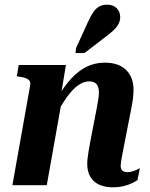

<svg xmlns="http://www.w3.org/2000/svg" viewBox="-20 -792 643 821"><path d="M33 0H180L246 -371H238L262 -514H60L52 -466L63 -464Q80 -462 91 -457.5Q102 -453 106.5 -446Q111 -439 109 -427ZM507 -152 540 -321Q546 -350 548.5 -370.5Q551 -391 551 -409Q551 -461 519.5 -492.5Q488 -524 429 -524Q380 -524 340 -501Q300 -478 266.5 -435Q233 -392 203 -331L218 -296Q243 -345 267 -378Q291 -411 314.5 -427.5Q338 -444 361 -444Q384 -444 393.5 -431.5Q403 -419 403 -398Q403 -385 400.5 -368.5Q398 -352 394 -331L365 -181Q361 -160 358.5 -143.5Q356 -127 354.5 -115Q353 -103 353 -92Q353 -58 366.5 -35.5Q380 -13 405 -2Q430 9 463 9Q486 9 506 4.5Q526 0 542 -7.5Q558 -15 568 -22L578 -73Q573 -70 564.5 -66Q556 -62 546 -59Q536 -56 525 -56Q511 -56 503.5 -62.5Q496 -69 496 -83Q496 -90 497.5 -100Q499 -110 501.5 -123Q504 -136 507 -152ZM357 -700Q368 -724 379 -740Q390 -756 404 -764Q418 -772 438 -772Q464 -772 479 -757Q494 -742 494 -719Q494 -703 486.5 -689Q479 -675 465 -662Q451 -649 432 -635L341 -565H303L305 -586Z"/></svg>

Font: Roboto Serif 72pt SemiCondensed SemiBold
Style: Italic
Weight: 600
Width: 4
Italic angle: -10°
Designer: Greg Gazdowicz
Foundry: Commercial Type
Version: Version 1.008